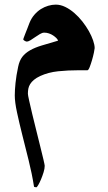

<svg xmlns="http://www.w3.org/2000/svg" viewBox="-20 -395 465 830"><path d="M389.2 -187Q389.2 -183.1 386 -167.7Q382.8 -152.3 377.9 -135.5Q373 -118.7 367.7 -105Q362.3 -91.3 357.9 -91.3H319.8Q273.9 -91.3 231.4 -86.9Q189 -82.5 153.8 -66.4Q137.2 -58.6 126.7 -49.8Q116.2 -41 110.4 -31.5Q104.5 -22 102.5 -11.7Q100.6 -1.5 100.6 10.3Q100.6 15.6 106 40Q111.3 64.5 119.4 97.9Q127.4 131.3 137 169.4Q146.5 207.5 154.5 240Q162.6 272.5 168 295.4Q173.3 318.4 173.3 321.8Q173.3 333.5 168.5 349.4Q163.6 365.2 157.5 379.9Q151.4 394.5 145.5 404.5Q139.6 414.6 137.2 414.6Q135.3 414.6 131.1 413.8Q127 413.1 127 411.6Q118.2 355.5 103.8 297.9Q89.4 240.2 76.2 187.7Q63 135.3 53.5 90.8Q43.9 46.4 43.9 17.6Q43.9 -4.9 47.1 -36.6Q50.3 -68.4 58.6 -106.9Q64 -132.8 76.4 -149.2Q88.9 -165.5 109.9 -177.5Q130.9 -189.5 160.9 -198.5Q190.9 -207.5 231 -219.2Q229.5 -224.6 223.6 -230.5Q217.8 -236.3 209.7 -241.7Q201.7 -247.1 191.7 -250.5Q181.6 -253.9 171.4 -253.9Q162.6 -253.9 152.6 -247.8Q142.6 -241.7 132.1 -234.6Q121.6 -227.5 112.3 -221.4Q103 -215.3 94.7 -215.3Q92.8 -215.3 86.7 -218.5Q80.6 -221.7 80.6 -225.6Q80.6 -226.1 82.8 -232.2Q85 -238.3 88.9 -248.3Q92.8 -258.3 97.7 -270.5Q102.5 -282.7 107.4 -295.9Q115.7 -316.4 128.7 -331.3Q141.6 -346.2 156.7 -355.7Q171.9 -365.2 188.5 -370.1Q205.1 -375 221.2 -375Q241.7 -375 262.2 -365Q282.7 -355 301.5 -338.6Q320.3 -322.3 336.4 -301.8Q352.5 -281.2 364.3 -260.3Q376 -239.3 382.6 -220Q389.2 -200.7 389.2 -187Z"/></svg>

Font: Accordance
Style: Bold
Weight: 700
Version: Version 1.2 (build January 31, 2020) Miklal Software Solutio